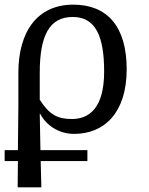

<svg xmlns="http://www.w3.org/2000/svg" viewBox="-23 -566 642 826"><path d="M-3 127H54L53 240H155L152 127H353V80H151L148 -76H150C175 -29 227 10 296 10C425 10 522 -80 522 -268C522 -455 436 -546 292 -546C137 -546 56 -429 56 -253V-109L54 80H-3ZM286 -54C224 -54 189 -73 148 -137V-253C148 -414 190 -493 290 -493C390 -493 425 -407 425 -258C425 -99 359 -54 286 -54Z"/></svg>

Font: Noto Serif
Style: Regular
Weight: 400
Designer: Monotype Design Team
Foundry: Monotype Imaging Inc.
Version: Version 2.015